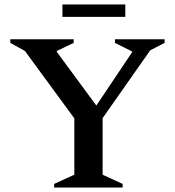

<svg xmlns="http://www.w3.org/2000/svg" viewBox="-20 -835 779 855"><path d="M221 0V-16L311 -57V-308L91 -608L26 -644V-660H308V-644L233 -608V-604L409 -365L568 -602V-606L492 -644V-660H713V-644L649 -611L437 -309V-57L526 -16V0ZM258 -760V-815H538V-760Z"/></svg>

Font: Spectral SC SemiBold
Style: Regular
Weight: 600
Designer: Jean-Baptiste Levee
Foundry: Production Type
Version: Version 2.001